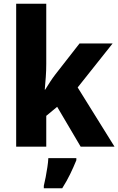

<svg xmlns="http://www.w3.org/2000/svg" viewBox="-20 -873 629 1021"><path d="M226 -533Q226 -498 223.5 -463.5Q221 -429 218 -396H220Q233 -417 247 -438.5Q261 -460 275 -478L403 -642H579L393 -408L589 -93H409L284 -305L226 -257V-93H66V-853H226ZM386 -21Q371 16 353 53Q335 90 311 128H213V115Q218 95 223 68.5Q228 42 232 15.5Q236 -11 237 -32H386Z"/></svg>

Font: Noto Sans Telugu UI SemiCondensed ExtraBold
Style: Regular
Weight: 800
Width: 4
Designer: Jelle Bosma - Monotype Design Team
Foundry: Monotype Imaging Inc.
Version: Version 2.005; ttfautohint (v1.8.4.7-5d5b)